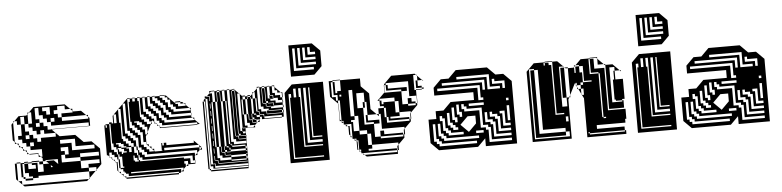

<svg xmlns="http://www.w3.org/2000/svg" viewBox="-45 -984 4990 1225"><g transform="rotate(-5 2449.5 -371.0)"><path d="M105 -396V-444H81V-396ZM345 -396H513V-408L501 -420H345V-444H417V-454L403 -468H369V-492H321V-468H297V-444H321V-420H345ZM201 -372V-396H177V-372ZM201 -324H177V-348H153V-372H129V-396H105V-348H129V-324H153V-300H177V-276H201V-300H297V-324H225V-348H201ZM537 -204V-228H417V-276H321V-252H393V-204ZM345 -180H369V-228H321V-204H345ZM561 -156V-180H441V-156ZM221 -150H201V-132H239L221 -150H271L297 -124V-156H215ZM153 -144V-150H129V-144ZM249 -108H263L249 -122ZM165 -48H129V-60H105V-84H81V-144H69V-60H81V-48H129V-36H81V-48H69V-60H57V-150H81V-156H105V-150H81V-144H105V-108H153V-132H129V-144H105V-150H129V-156H177V-150H153V-144H165V-132H177V-150H201V-170L191 -180H177V-194L171 -200H121L117 -204H105V-216L93 -228H81V-240L69 -252H57V-264L45 -276H33V-288L21 -300V-400L33 -412V-420H41L33 -412V-288L45 -276H57V-264L69 -252H81V-240L93 -228H105V-216L117 -204H177V-194L191 -180H201V-228H129V-252H105V-276H81V-300H57V-324H81V-396H57V-420H41L71 -450H121L129 -458V-468H139L129 -458V-396H153V-468H139L171 -500H371L403 -468H417V-454L421 -450H471L501 -420H513V-408L521 -400V-350H513V-348H273L271 -350H513V-372H273V-396H249V-420H225V-444H201V-492H177V-420H201V-396H225V-372H249V-348H273L321 -300H421L471 -250H521L571 -200V-100L537 -66V-60H531L537 -66V-84H489V-108H561V-132H441V-156H345V-180H321V-132H441V-84H489V-60H531L489 -18V-12H483L489 -18V-60H165ZM225 -492V-468H249V-444H273V-492ZM273 -420V-396H297V-420ZM129 -300V-324H105V-300ZM129 -276V-252H153V-276ZM201 -108H165V-84H201ZM201 -132H165V-108H201ZM57 -36V-14L59 -12H483L471 0H71L59 -12H57V-14L35 -36H33V-38L21 -50V-150H33V-156H57V-150H33V-38L35 -36Z M851 -456V-472H843V-456ZM851 -440V-456H843V-440ZM851 -424V-440H843V-424ZM851 -408V-424H843V-408ZM851 -408H843V-392H851ZM1139 -424V-430L1129 -440H1107V-450H1075V-456H1107V-450H1119L1129 -440H1139V-430L1161 -408H1171V-392H1169V-400L1161 -408H1075V-424H1059V-440H1043V-472H1027V-488H1011V-500H979V-504H1011V-500H1019L1069 -450H1075V-440H1091V-424ZM1171 -360H1169V-376H1043V-392H1027V-408H1011V-440H995V-456H979V-472H963V-488H947V-500H931V-504H947V-500H979V-488H995V-472H1011V-456H1027V-424H1043V-408H1059V-392H1169V-376H1171ZM723 -328V-344H715V-328ZM627 -312H619V-328H627ZM723 -312V-328H715V-312ZM627 -296H619V-312H627ZM723 -296V-312H715V-296ZM1187 -328V-332L1175 -344H1011V-360H995V-376H979V-408H963V-424H947V-440H931V-456H915V-500H899V-504H915V-500H931V-472H947V-456H963V-440H979V-424H995V-392H1011V-376H1027V-360H1169V-350L1175 -344H1187V-332L1219 -300H1203V-312H979V-328H963V-344H947V-376H931V-392H915V-408H899V-424H883V-500H867V-504H883V-500H899V-440H915V-424H931V-408H947V-392H963V-360H979V-344H995V-328ZM723 -280V-296H715V-280ZM627 -264H619V-280H627ZM723 -280H715V-264H723ZM627 -248H619V-264H627ZM627 -232H619V-248H627ZM627 -216H619V-232H627ZM627 -184H619V-200H627ZM627 -184V-168H619V-184ZM979 -168V-152H1203V-166L1201 -168H979V-152H969V-168ZM691 -72V-64H715V-72H707V-136H691V-152H683V-168H707V-152H715V-160H739V-168H723V-184H707V-192H683V-184H691V-168H683V-184H675V-200H659V-224H651V-350H643V-184H659V-168H675V-152H683V-120H691V-104H683V-120H675V-136H659V-152H643V-168H627V-152H619V-168H627V-142L633 -136H643V-126L649 -120H659V-110L665 -104H675V-44L679 -40H691V-28L695 -24H707V-12L711 -8H723V0H1059V8H723V0H719L711 -8H707V-12L695 -24H691V-28L679 -40H675V-44L669 -50V-100L665 -104H659V-110L649 -120H643V-126L633 -136H627V-142L619 -150V-152H611V-344H619V-328H627V-344H619V-350H643V-360H659V-352H669V-400L675 -406V-408H677L675 -406V-352H691V-408H677L707 -438V-440H709L707 -438V-352H715V-344H723V-440H709L739 -470V-472H741L739 -470V-280H755V-264H771V-248H787V-232H803V-192H811V-184H819V-248H803V-264H787V-280H771V-296H755V-472H741L769 -500H771V-312H787V-296H803V-280H819V-264H835V-200H851V-184H867V-168H883V-152H915V-154L901 -168H899V-170L885 -184H883V-186L869 -200H867V-216H851V-280H835V-296H819V-312H803V-328H787V-352H779V-480H787V-500H771V-504H787V-500H803V-480H819V-500H803V-504H819V-500H835V-480H843V-472H851V-500H835V-504H851V-500H867V-408H883V-392H899V-376H915V-360H931V-338L941 -328H947V-322L957 -312H963V-306L969 -300H1203V-296H963V-306L957 -312H947V-322L941 -328H931V-338L919 -350L915 -342V-328H908L915 -342V-344H899V-360H883V-376H867V-392H843V-376H851V-360H867V-344H883V-328H908L883 -278V-264H876L883 -278V-312H867V-328H851V-344H835V-352H803V-344H819V-328H835V-312H851V-296H867V-264H876L869 -250V-200H883V-186L885 -184H899V-170L901 -168H915V-154L919 -150H969V-152H963V-200H969V-184H979V-200H995V-184H1171V-198L1169 -200H1171V-198L1201 -168H1203V-166L1217 -152H1219V-136H1205L1219 -150L1217 -152H1203V-136H1205L1187 -118V-104H1173L1187 -118V-136H867V-152H851V-168H835V-184H811V-168H819V-152H835V-136H851V-120H1171V-104H1173L1169 -100V-72H1171V-56H1169V-72H1155V-104H835V-120H811V-104H819V-96H1099V-88H1139V-56H1169V-50H1123V-40H1109L1119 -50H1123V-72H1099V-56H1107V-40H1109L1091 -22V-8H1077L1091 -22V-32H755V-24H1075V-8H1077L1069 0H1059V-8H739V-24H723V-32H715V-40H707V-56H691V-64H683V-72ZM627 -280H619V-296H627ZM627 -200H619V-216H627ZM979 -184V-168H969V-184ZM771 -200V-192H787V-152H803V-136H811V-120H819V-136H811V-168H803V-192H787V-216H771V-232H755V-248H739V-264H715V-248H723V-232H739V-216H755V-200ZM739 -184H755V-160H771V-192H739V-200H723V-216H707V-224H675V-216H691V-200H707V-192H739ZM787 -104V-96H811V-104H803V-120H787V-136H779V-104ZM691 -88H683V-104H691ZM691 -72H683V-88H691Z M1297 -488H1313V-432H1329V-336H1341V-432H1329V-500H1307L1297 -490ZM1761 -440H1757V-450L1751 -456H1729V-472H1713V-494L1707 -500H1697V-504H1713V-494L1751 -456H1761ZM1265 -408V-424H1257V-408ZM1297 -424H1293V-440H1297ZM1677 -444H1681V-440H1677ZM1701 -420H1681V-424H1677V-440H1697V-424H1701ZM1761 -392H1757V-408H1729V-424H1701V-444H1681V-500H1665V-504H1681V-500H1697V-456H1713V-440H1745V-424H1757V-408H1761ZM1653 -396H1665V-392H1653ZM1653 -348H1665V-344H1653ZM1629 -300V-312H1633V-300H1745V-312H1633V-300ZM1557 -300H1569V-296H1557ZM1265 -248V-264H1257V-248ZM1265 -232V-248H1257V-232ZM1485 -252H1489V-248H1485ZM1461 -204H1473V-200H1461ZM1265 -152V-168H1257V-152ZM1265 -136V-152H1257V-136ZM1365 -108H1377V-104H1365ZM1365 -132H1345V-144H1341V-240H1313V-336H1329V-240H1341V-336H1313V-432H1305V-144H1313V-72H1329V-56H1401V-48H1497V-56H1401V-72H1345V-88H1329V-144H1313V-240H1329V-144H1341V-108H1345V-104H1361V-88H1365V-84H1401V-72H1497V-56H1505V-72H1497V-84H1401V-88H1365V-104H1401V-108H1377V-120H1365ZM1361 -456V-468H1345V-456ZM1265 -312V-328H1257V-312ZM1361 -440V-444H1345V-440ZM1297 -376H1293V-392H1297ZM1533 -444V-432H1537V-444ZM1761 -424H1757V-440H1761ZM1265 -392V-408H1257V-392ZM1653 -396H1633V-420H1649V-408H1653ZM1265 -376V-392H1257V-376ZM1701 -372H1681V-376H1653V-392H1697V-376H1701ZM1297 -328H1293V-344H1297ZM1265 -360V-376H1257V-360ZM1265 -344V-360H1257V-344ZM1265 -328V-344H1257V-328ZM1297 -280H1293V-296H1297ZM1557 -324V-336H1553V-324ZM1569 -472H1579L1569 -462V-432H1585V-348H1593V-344H1601V-328H1605V-324H1585V-328H1581V-336H1569V-432H1557V-444H1553V-450H1537V-456H1553V-450H1557L1569 -462ZM1265 -296V-312H1257V-296ZM1553 -312V-324H1537V-312ZM1557 -300H1537V-312H1557ZM1653 -420V-444H1633V-468H1649V-444H1653V-468H1633V-492H1629V-396H1633V-392H1649V-376H1653V-372H1681V-360H1757V-344H1761V-328H1757V-344H1749V-348H1665V-360H1633V-376H1617V-500H1607L1601 -494V-360H1617V-344H1649V-328H1653V-324H1749V-328H1653V-344H1749V-328H1757V-300H1745V-296H1617V-312H1605V-324H1629V-312H1633V-328H1605V-348H1593V-432H1585V-472H1579L1601 -494V-504H1617V-500H1633V-492H1649V-468H1653V-492H1649V-500H1633V-504H1649V-500H1665V-424H1677V-420H1681V-408H1713V-392H1757V-376H1761V-360H1757V-376H1701V-396H1665V-408H1653V-420H1633V-444H1649V-420ZM1265 -280V-296H1257V-280ZM1297 -232H1293V-248H1297ZM1557 -324H1537V-336H1533V-432H1521V-450H1507L1505 -452V-456H1521V-450H1537V-444H1553V-432H1557V-336H1569V-328H1581V-324H1585V-312H1605V-300H1607L1601 -294V-280H1587L1601 -294V-296H1581V-300H1569V-312H1557ZM1265 -264V-280H1257V-264ZM1401 -240V-336H1377V-432H1365V-444H1345V-456H1361V-444H1365V-468H1345V-492H1341V-432H1345V-440H1361V-432H1365V-336H1393V-240ZM1265 -200V-216H1257V-200ZM1297 -184H1293V-200H1297ZM1265 -216V-232H1257V-216ZM1365 -132V-144H1361V-132ZM1461 -204H1441V-228H1457V-216H1461ZM1265 -184V-200H1257V-184ZM1297 -136H1293V-152H1297ZM1505 -184H1461V-200H1505ZM1265 -168V-184H1257V-168ZM1401 -240H1377V-336H1365V-240H1393V-156H1401V-152H1409V-144H1413V-136H1497V-120H1505V-136H1497V-144H1413V-156H1401ZM1265 -120V-136H1257V-120ZM1297 -88H1293V-104H1297ZM1265 -104V-120H1257V-104ZM1365 -108H1345V-132H1361V-120H1365ZM1265 -88V-104H1257V-88ZM1265 -72V-88H1257V-72ZM1265 -56V-72H1257V-56ZM1265 -40V-56H1257V-40ZM1265 -40H1257V-24H1265ZM1505 -24H1297V-40H1281V-60H1297V-56H1313V-40H1317V-36H1505ZM1297 -72V-88H1293V-84H1281V-108H1293V-104H1297V-120H1293V-108H1281V-132H1293V-120H1297V-136H1293V-132H1281V-156H1293V-152H1297V-168H1293V-156H1281V-180H1293V-168H1297V-184H1293V-180H1281V-204H1293V-200H1297V-216H1293V-204H1281V-228H1293V-216H1297V-232H1293V-228H1281V-252H1293V-248H1297V-264H1293V-252H1281V-276H1293V-264H1297V-280H1293V-276H1281V-300H1293V-296H1297V-312H1293V-300H1281V-324H1293V-312H1297V-328H1293V-324H1281V-348H1293V-344H1297V-360H1293V-348H1281V-372H1293V-360H1297V-376H1293V-372H1281V-396H1293V-392H1297V-408H1293V-396H1281V-420H1293V-408H1297V-424H1293V-420H1281V-444H1293V-440H1297V-456H1293V-444H1281V-456H1269V-462L1265 -458V-456H1269V-36H1293V-12H1507V0H1505V-8H1281V-24H1257V-8H1265V0H1505V8H1265V0H1257V-8H1249V-440H1257V-424H1265V-440H1257V-450L1265 -458V-472H1279L1275 -468H1293V-456H1297V-472H1279L1297 -490V-504H1329V-500H1345V-492H1361V-468H1365V-492H1361V-500H1345V-504H1361V-500H1377V-432H1393V-336H1401V-432H1393V-500H1377V-504H1393V-500H1409V-168H1425V-152H1505V-168H1441V-184H1425V-500H1409V-504H1425V-500H1441V-492H1457V-468H1461V-492H1457V-500H1441V-504H1457V-500L1485 -472H1489V-468L1505 -452V-432H1521V-336H1533V-300H1537V-296H1553V-280H1557V-276H1581V-280H1557V-296H1581V-280H1587L1569 -262V-248H1521V-250H1557L1569 -262V-264H1537V-280H1521V-336H1505V-432H1497V-336H1505V-264H1521V-250H1509V-228H1507V-250H1509V-252H1489V-468L1485 -472H1473V-232H1485V-228H1489V-216H1505V-228H1489V-232H1485V-248H1505V-228H1507V-204H1509V-180H1507V-204H1473V-216H1461V-228H1441V-252H1457V-228H1461V-252H1441V-276H1457V-252H1461V-276H1441V-300H1457V-276H1461V-300H1441V-324H1457V-300H1461V-324H1441V-348H1457V-324H1461V-348H1441V-372H1457V-348H1461V-372H1441V-396H1457V-372H1461V-396H1441V-420H1457V-396H1461V-420H1441V-444H1457V-420H1461V-444H1441V-468H1457V-444H1461V-468H1441V-492H1437V-204H1441V-200H1457V-184H1461V-180H1507V-108H1509V-84H1507V-108H1497V-120H1401V-132H1393V-136H1389V-144H1377V-240H1365V-144H1377V-136H1389V-132H1393V-120H1401V-108H1497V-104H1505V-88H1497V-84H1507V-36H1509V-12H1507V-36H1505V-40H1317V-60H1297V-72H1293V-60H1281V-84H1293V-72Z M1825 -550V-750H1975L2025 -700V-600L1975 -550ZM1991 -680V-696H1959V-728H1943V-680ZM1991 -648V-664H1927V-728H1911V-648ZM1991 -616V-632H1895V-728H1879V-616ZM1975 -584V-600H1863V-728H1847V-584ZM1775 0V-450L1825 -500H2025V0ZM1879 -408V-472H1863V-416H1871V-408ZM1831 -472V-416H1847V-472ZM1879 -392V-408H1871V-392ZM1879 -376V-392H1871V-376ZM1879 -360V-376H1871V-360ZM1879 -344V-360H1871V-344ZM1879 -328V-344H1871V-328ZM1879 -312V-328H1871V-312ZM1879 -296V-312H1871V-296ZM1879 -280V-296H1871V-280ZM1879 -264V-280H1871V-264ZM1879 -248V-264H1871V-248ZM1879 -232V-248H1871V-232ZM1879 -216V-232H1871V-216ZM1879 -200V-216H1871V-200ZM1879 -184V-200H1871V-184ZM1879 -168V-184H1871V-168ZM1879 -152V-168H1871V-152ZM1991 -152V-160H1935V-472H1927V-152ZM1879 -136V-152H1871V-136ZM1879 -120V-136H1871V-120ZM1991 -120V-136H1911V-472H1895V-120ZM1879 -120H1871V-104H1879ZM1991 -104H1871V-96H1991ZM1991 -24V-32H1807V-416H1815V-440H1799V-24Z M2626 -444H2614V-456H2626ZM2650 -396H2612V-400H2650V-408H2614V-420H2650V-408H2662V-400H2650ZM2112 -250 2134 -228V-240H2122V-336H2112ZM2230 -216V-264H2206V-336H2182V-264H2206V-240H2182V-228H2194V-216ZM2494 -240H2434V-228H2422V-240H2410V-300H2398V-312H2374V-348H2362V-350L2410 -398V-444H2412V-420H2554V-408H2566V-456H2422V-444H2434V-420H2422V-444H2412V-450L2462 -500H2612L2620 -492H2626V-486L2656 -456H2662V-450L2656 -456H2626V-486L2620 -492H2602V-396H2612V-360H2614V-312H2612V-360H2566V-408H2554V-396H2518V-408H2422V-420H2412V-400L2410 -398V-396H2518V-312H2554V-300H2602V-312H2554V-348H2578V-324H2602V-312H2612V-300L2566 -254V-216H2562V-250L2566 -254V-264H2494V-336H2470V-360H2374V-348H2386V-324H2398V-336H2470V-264H2494ZM2290 -252H2278V-264H2290ZM2362 -204H2326V-216H2278V-228H2362V-216H2374V-264H2362V-300H2398V-240H2410V-204H2554V-216H2422V-228H2554V-216H2562V-200L2518 -156V-120H2512V-150L2518 -156V-168H2374V-216H2362ZM2194 -180V-168H2230V-216H2194V-204H2182V-216H2146L2158 -204H2170V-142L2180 -132H2182V-180ZM2262 0 2250 -12H2242V-20L2238 -24H2230V-32L2226 -36H2218V-44L2214 -48H2206V-106L2204 -108H2194V-118L2192 -120H2182V-130L2180 -132H2170V-142L2162 -150V-200L2158 -204H2146V-216H2134V-228H2122V-240H2110V-352L2062 -400V-500H2086V-492H2098V-468H2086V-492H2074V-396H2098V-372H2110V-352L2112 -350V-336H2122V-372H2110V-396H2134V-408H2122V-396H2110V-408H2086V-420H2110V-432H2134V-456H2098V-444H2086V-468H2098V-456H2134V-500H2086V-504H2134V-500H2262V-450L2312 -400V-300L2348 -264H2362V-250L2348 -264H2290V-324H2278V-312H2266V-348H2278V-324H2290V-348H2278V-408H2230V-312H2266V-204H2326V-120H2362V-108H2506V-120H2362V-156H2386V-132H2506V-120H2512V-100L2470 -58V-24H2462V-50L2470 -58V-72H2302V-144H2278V-168H2230V-144H2278V-72H2302V-48H2278V-36H2458V-24H2462V0ZM2218 -108H2206V-120H2194V-118L2204 -108H2206V-106L2212 -100V-50L2214 -48H2218V-44L2226 -36H2230V-48H2218ZM2458 -12V-24H2242V-20L2250 -12ZM2206 -336V-432H2182V-336ZM2626 -444V-420H2614V-444ZM2098 -444H2086V-420H2098ZM2290 -252V-228H2278V-252ZM2194 -180H2182V-204H2194Z M2725 0 2675 -50V-200H2725V-250H2775L2825 -300H2975V-350H2725V-400L2775 -450H2825L2875 -500H3075L3125 -450H3175L3225 -400V0H3025V-50L2975 0ZM3051 -360V-424H2779V-408H3035V-360ZM3163 -360H3179V-408H3115V-424H3099V-392H3163ZM3147 -360V-376H3083V-456H2875V-440H3067V-360ZM3003 -376V-296H3035V-312H3019V-392H2747V-376ZM3195 -280V-296H3179V-280ZM2939 -280V-264H3035V-280ZM2891 -200V-232H2875V-280H2859V-216H2875V-200ZM2859 -168V-200H2843V-264H2827V-184H2843V-168ZM2975 -150V-200H2925L2875 -150L2925 -100ZM2859 -120V-136H2843V-152H2827V-168H2811V-232H2795V-152H2811V-136H2827V-120ZM3195 -120V-136H3163V-216H3131V-200H3147V-120ZM2891 -88V-104H2811V-120H2795V-136H2779V-200H2763V-216H2747V-184H2763V-120H2779V-104H2795V-88ZM3083 -216H3067V-184H3099V-168H3115V-88H3195V-104H3131V-184H3115V-200H3083ZM3019 -88V-104H2971V-88ZM3051 -216H3035V-152H3067V-136H3083V-56H3195V-72H3099V-152H3083V-168H3051ZM2987 -56V-72H2779V-88H2763V-104H2747V-168H2731V-88H2747V-72H2763V-56ZM3195 -24V-40H3067V-120H3051V-136H3019V-248H2923V-264H2907V-280H2891V-248H2907V-232H3003V-120H3035V-104H3051V-24ZM2971 -24V-40H2747V-56H2731V-72H2715V-168H2699V-56H2715V-40H2731V-24ZM3195 -152V-248H3179V-152Z M3437 -496V-480H3445V-496ZM3493 -408V-456H3485V-408ZM3373 -432H3349V-456H3373ZM3661 -432H3637V-456H3661ZM3565 -432H3541V-456H3565ZM3829 -360V-408H3821V-360ZM3685 -408H3677V-360H3685ZM3493 -360V-408H3485V-360ZM3885 -400H3877V-408H3885ZM3493 -312V-360H3485V-312ZM3493 -264V-312H3485V-264ZM3493 -216V-264H3485V-216ZM3493 -216H3485V-168H3493ZM3541 -168H3485V-160H3541ZM3541 -24H3349V-48H3541ZM3917 -16V-24H3693V-32H3685V-24H3693V-16ZM3885 -368H3877V-400H3885ZM3565 -368H3541V-400H3565ZM3373 -368H3349V-400H3373ZM3821 -336V-360H3789V-336ZM3661 -336H3677V-352H3733V-360H3677V-352H3661V-336H3637V-352H3629V-342L3632 -336H3637V-326L3644 -312H3661V-278L3664 -272H3677V-312H3661ZM3565 -272V-304H3541V-272ZM3373 -272H3349V-304H3373ZM3821 -240V-264H3789V-240ZM3829 -216V-264H3789V-312H3821V-264H3829V-312H3789V-336H3821V-312H3829V-360H3789V-400H3781V-408H3733V-432H3821V-408H3829V-450H3825L3819 -456H3757V-432H3733V-464H3757V-456H3781V-494L3775 -500H3733V-504H3781V-494L3819 -456H3829V-450H3875L3917 -408H3925V-400L3917 -408H3885V-432H3853V-208H3917V-216H3877V-224H3869V-352H3877V-368H3885V-352H3933V-224H3917V-216H3925V-168H3789V-216H3821V-168H3829V-216H3789V-240H3821V-216ZM3373 -176H3349V-208H3373ZM3565 -208V-264H3541V-272H3565V-264H3582L3575 -250V0H3325V-450L3375 -500H3445V-496H3469V-480H3485V-456H3493V-500H3445V-504H3493V-500H3525L3561 -464H3565V-460L3569 -456H3589V-450H3625L3629 -454V-464H3639L3629 -454V-416H3637V-432H3661V-416H3677V-408H3685V-456H3661V-464H3639L3675 -500H3733V-496H3757V-464H3733V-496H3725V-400H3781V-120H3789V-112H3805V-120H3789V-168H3821V-160H3933V-96H3925V-72H3741V-48H3917V-24H3925V0H3675V-250L3664 -272H3661V-278L3644 -312H3637V-326L3632 -336H3629V-342L3625 -350L3589 -278V-264H3582L3589 -278V-312H3565V-304H3541V-336H3565V-312H3589V-360H3565V-336H3541V-368H3565V-360H3589V-408H3565V-400H3541V-432H3565V-408H3589V-450H3575L3569 -456H3565V-460L3561 -464H3533V-208ZM3565 -112V-144H3549V-112ZM3373 -80H3349V-112H3373ZM3373 -80V-72H3397V-120H3373V-112H3349V-144H3373V-120H3397V-168H3373V-144H3349V-176H3373V-168H3397V-216H3373V-208H3349V-240H3373V-216H3397V-264H3373V-240H3349V-272H3373V-264H3397V-312H3373V-304H3349V-336H3373V-312H3397V-360H3373V-336H3349V-368H3373V-360H3397V-408H3373V-400H3349V-432H3373V-408H3397V-456H3373V-464H3341V-16H3565V-48H3541V-72H3373V-48H3349V-80Z M4049 -550V-750H4199L4249 -700V-600L4199 -550ZM4215 -680V-696H4183V-728H4167V-680ZM4215 -648V-664H4151V-728H4135V-648ZM4215 -616V-632H4119V-728H4103V-616ZM4199 -584V-600H4087V-728H4071V-584ZM3999 0V-450L4049 -500H4249V0ZM4103 -408V-472H4087V-416H4095V-408ZM4055 -472V-416H4071V-472ZM4103 -392V-408H4095V-392ZM4103 -376V-392H4095V-376ZM4103 -360V-376H4095V-360ZM4103 -344V-360H4095V-344ZM4103 -328V-344H4095V-328ZM4103 -312V-328H4095V-312ZM4103 -296V-312H4095V-296ZM4103 -280V-296H4095V-280ZM4103 -264V-280H4095V-264ZM4103 -248V-264H4095V-248ZM4103 -232V-248H4095V-232ZM4103 -216V-232H4095V-216ZM4103 -200V-216H4095V-200ZM4103 -184V-200H4095V-184ZM4103 -168V-184H4095V-168ZM4103 -152V-168H4095V-152ZM4215 -152V-160H4159V-472H4151V-152ZM4103 -136V-152H4095V-136ZM4103 -120V-136H4095V-120ZM4215 -120V-136H4135V-472H4119V-120ZM4103 -120H4095V-104H4103ZM4215 -104H4095V-96H4215ZM4215 -24V-32H4031V-416H4039V-440H4023V-24Z M4344 0 4294 -50V-200H4344V-250H4394L4444 -300H4594V-350H4344V-400L4394 -450H4444L4494 -500H4694L4744 -450H4794L4844 -400V0H4644V-50L4594 0ZM4670 -360V-424H4398V-408H4654V-360ZM4782 -360H4798V-408H4734V-424H4718V-392H4782ZM4766 -360V-376H4702V-456H4494V-440H4686V-360ZM4622 -376V-296H4654V-312H4638V-392H4366V-376ZM4814 -280V-296H4798V-280ZM4558 -280V-264H4654V-280ZM4510 -200V-232H4494V-280H4478V-216H4494V-200ZM4478 -168V-200H4462V-264H4446V-184H4462V-168ZM4594 -150V-200H4544L4494 -150L4544 -100ZM4478 -120V-136H4462V-152H4446V-168H4430V-232H4414V-152H4430V-136H4446V-120ZM4814 -120V-136H4782V-216H4750V-200H4766V-120ZM4510 -88V-104H4430V-120H4414V-136H4398V-200H4382V-216H4366V-184H4382V-120H4398V-104H4414V-88ZM4702 -216H4686V-184H4718V-168H4734V-88H4814V-104H4750V-184H4734V-200H4702ZM4638 -88V-104H4590V-88ZM4670 -216H4654V-152H4686V-136H4702V-56H4814V-72H4718V-152H4702V-168H4670ZM4606 -56V-72H4398V-88H4382V-104H4366V-168H4350V-88H4366V-72H4382V-56ZM4814 -24V-40H4686V-120H4670V-136H4638V-248H4542V-264H4526V-280H4510V-248H4526V-232H4622V-120H4654V-104H4670V-24ZM4590 -24V-40H4366V-56H4350V-72H4334V-168H4318V-56H4334V-40H4350V-24ZM4814 -152V-248H4798V-152Z"/></g></svg>

Font: Rubik Broken Fax
Style: Regular
Weight: 400
Designer: Hubert and Fischer, NaN
Foundry: Hubert and Fischer, NaN
Version: Version 2.201